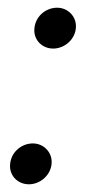

<svg xmlns="http://www.w3.org/2000/svg" viewBox="-20 -470 237 498"><path d="M55 8C85 8 114 -17 114 -50C114 -76 93 -98 65 -98C35 -98 6 -74 6 -39C6 -13 27 8 55 8ZM118 -344C148 -344 177 -369 177 -402C177 -428 156 -450 128 -450C98 -450 69 -426 69 -391C69 -365 90 -344 118 -344Z"/></svg>

Font: Fixel Text 20240404
Style: Italic
Weight: 400
Width: 4
Italic angle: -10°
Designer: AlfaBravo + MacPaw
Foundry: Kyrylo Tkachov, Marchela Mozhyna, Serhii Makarenko, Maria Weinstein, Zakhar Kryvoshyya
Version: Version 1.211;Glyphs 3.2 (3225)